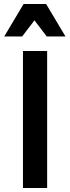

<svg xmlns="http://www.w3.org/2000/svg" viewBox="-20 -933 348 953"><path d="M214 0H94V-680H214ZM212 -752 151 -832 90 -752H1L97 -913H209L305 -752Z"/></svg>

Font: Inria Sans
Style: Bold
Weight: 700
Designer: Black Foundry Team
Foundry: Black Foundry
Version: Version 1.2; ttfautohint (v1.8.3)